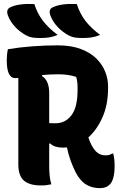

<svg xmlns="http://www.w3.org/2000/svg" viewBox="-20 -955 640 995"><path d="M158 -934Q174 -884 203 -846.5Q232 -809 279 -774Q254 -764 234 -761Q214 -758 189 -758Q164 -758 148 -760.5Q132 -763 115 -772Q84 -789 60 -814Q36 -839 23 -870Q8 -905 33 -917Q56 -928 87.5 -932Q119 -936 158 -934ZM378 -934Q394 -884 423 -846.5Q452 -809 499 -774Q474 -764 454 -761Q434 -758 409 -758Q384 -758 368 -760.5Q352 -763 335 -772Q304 -789 280 -814Q256 -839 243 -870Q228 -905 253 -917Q276 -928 307.5 -932Q339 -936 378 -934ZM246 0Q233 3 221.5 4.5Q210 6 193 6Q132 6 103.5 -19.5Q75 -45 75 -103V-551Q64 -550 59 -550Q15 -550 15 -643Q15 -673 21 -700Q81 -710 148 -715Q215 -720 278 -720Q349 -720 399 -701Q449 -682 480 -651Q511 -620 525.5 -582.5Q540 -545 540 -509V-498Q540 -412 511 -347Q482 -282 438 -243Q444 -222 455 -202Q470 -174 487 -162Q504 -150 526 -150Q539 -150 545.5 -152Q552 -154 561 -159H567Q574 -130 574 -97Q574 -59 567.5 -35Q561 -11 550 0Q539 11 526.5 15.5Q514 20 497 20Q457 20 426 1Q395 -18 372 -62Q339 -129 327 -191Q316 -190 305 -190Q285 -190 268.5 -195Q252 -200 241 -211H235V-96Q235 -73 237 -48Q239 -23 246 0ZM235 -472V-317Q246 -316 266 -316Q319 -316 350.5 -358Q382 -400 382 -488V-503Q382 -531 375 -556Q337 -570 282 -570Q260 -570 239 -569Q218 -568 199 -566L197 -561Q217 -549 226 -526.5Q235 -504 235 -472Z"/></svg>

Font: Recursive Mn Csl St XBd
Style: Regular
Weight: 800
Monospace: yes
Version: Version 1.079;hotconv 1.0.112;makeotfexe 2.5.65598; ttfautoh